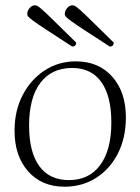

<svg xmlns="http://www.w3.org/2000/svg" viewBox="-20 -694 531 726"><path d="M224 12Q138 12 86.5 -46Q35 -104 35 -200Q35 -275 65.5 -334Q96 -393 148.5 -427.5Q201 -462 267 -462Q353 -462 404.5 -404Q456 -346 456 -250Q456 -173 426 -114Q396 -55 343.5 -21.5Q291 12 224 12ZM241 -13Q317 -13 359 -70Q401 -127 401 -231Q401 -331 363 -384Q325 -437 253 -437Q175 -437 132.5 -380.5Q90 -324 90 -219Q90 -119 128.5 -66Q167 -13 241 -13ZM253 -518Q191 -558 156 -581Q121 -604 105.5 -615.5Q90 -627 86.5 -631.5Q83 -636 83 -641Q83 -653 92 -663.5Q101 -674 112 -674Q117 -674 122.5 -671Q128 -668 142.5 -655Q157 -642 186.5 -613Q216 -584 268 -533Q268 -518 253 -518ZM395 -518Q333 -558 298 -581Q263 -604 247.5 -615.5Q232 -627 228.5 -631.5Q225 -636 225 -641Q225 -653 234 -663.5Q243 -674 254 -674Q259 -674 264.5 -671Q270 -668 284.5 -655Q299 -642 328.5 -613Q358 -584 410 -533Q410 -518 395 -518Z"/></svg>

Font: Petrona ExtraLight
Style: Regular
Weight: 200
Designer: Ringo R. Seeber
Foundry: Ringo R. Seeber
Version: Version 2.001; ttfautohint (v1.8.3)